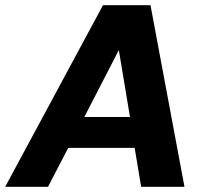

<svg xmlns="http://www.w3.org/2000/svg" viewBox="-61 -720 777 740"><path d="M-41 0 336 -700H519L650 0H483L458 -150H202L124 0ZM264 -269H440L397 -527Z"/></svg>

Font: Rethink Sans ExtraBold
Style: Italic
Weight: 800
Italic angle: -10°
Designer: The Rethink Sans project authors (Hans Thiessen). DM Sans designed by Colophon Foundry.
Foundry: Rethink Communications LLC
Version: Version 1.001